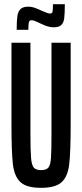

<svg xmlns="http://www.w3.org/2000/svg" viewBox="-20 -893 393 921"><path d="M35 -298V-688H126V-254Q126 -169 129 -135Q132 -101 142 -89Q152 -77 177 -77Q202 -77 212 -89Q222 -101 224.5 -134.5Q227 -168 227 -254V-688H319V-298Q319 -163 312 -104.5Q305 -46 275.5 -19Q246 8 177 8Q108 8 78.5 -19Q49 -46 42 -104Q35 -162 35 -298ZM116 -861Q131 -861 144 -856.5Q157 -852 179 -842Q191 -837 202 -832.5Q213 -828 220 -828Q230 -828 232 -837Q234 -846 234 -873H291Q291 -827 288 -805Q285 -783 273.5 -772.5Q262 -762 236 -762Q211 -762 175 -780Q172 -781 156.5 -788.5Q141 -796 130 -796Q121 -796 118.5 -786Q116 -776 116 -750H60Q60 -794 63.5 -816.5Q67 -839 79 -850Q91 -861 116 -861Z"/></svg>

Font: Saira Ultra Condensed SemiBold
Style: Regular
Weight: 600
Width: 1
Designer: Hector Gatti with collaboration of the Omnibus-Type team
Foundry: Omnibus-Type
Version: Version 1.001; ttfautohint (v1.8)